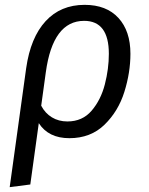

<svg xmlns="http://www.w3.org/2000/svg" viewBox="-20 -558 615 792"><path d="M518 -336Q518 -259 493 -179Q468 -99 411 -43.5Q354 12 266 12Q180 12 140 -50L105 203L20 214L88 -277Q106 -403 168 -470.5Q230 -538 329 -538Q419 -538 468.5 -484Q518 -430 518 -336ZM429 -336Q429 -472 327 -472Q198 -472 169 -260L150 -122Q166 -91 194 -74Q222 -57 258 -57Q320 -57 358 -101.5Q396 -146 412.5 -210Q429 -274 429 -336Z"/></svg>

Font: Fira Sans Book
Style: Italic
Weight: 350
Italic angle: -8°
Designer: bBox Type GmbH & Carrois Corporate GbR & Edenspiekermann AG
Foundry: bBox Type GmbH & Carrois Corporate GbR & Edenspiekermann AG
Version: Version 4.301